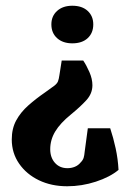

<svg xmlns="http://www.w3.org/2000/svg" viewBox="-20 -445 455 669"><path d="M270 -234Q281 -218 291.5 -194Q302 -170 302 -148Q302 -119 281 -96Q260 -73 227 -46Q190 -16 172.5 13Q155 42 155 75Q155 104 171.5 122.5Q188 141 215 141Q229 141 241 136Q253 131 261 121Q269 113 271.5 104.5Q274 96 275 84L286 2H364Q375 35 383 72Q391 109 393 147Q363 172 314 188Q265 204 214 204Q159 204 115.5 183Q72 162 46.5 125Q21 88 21 41Q21 3 36.5 -25.5Q52 -54 78.5 -77.5Q105 -101 137 -123Q160 -139 169.5 -146.5Q179 -154 182 -161.5Q185 -169 187 -183L195 -234ZM232 -425Q266 -425 285.5 -407Q305 -389 305 -360Q305 -330 285.5 -312Q266 -294 232 -294Q199 -294 179 -312Q159 -330 159 -360Q159 -389 179 -407Q199 -425 232 -425Z"/></svg>

Font: Rasa
Style: Regular
Weight: 400
Designer: Anna Giedrys (Yrsa+Rasa design), David Brezina (Yrsa art-direction, Rasa art-direction, design)
Foundry: Rosetta Type Foundry
Version: Version 2.004